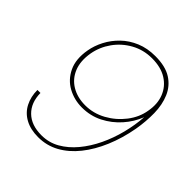

<svg xmlns="http://www.w3.org/2000/svg" viewBox="-197 -845 991 991"><g transform="rotate(45 298.5 -350.0)"><path d="M238 12Q182 12 142.5 -9.5Q103 -31 83 -70Q63 -109 63 -158H85Q86 -88 127.5 -47.5Q169 -7 243 -7Q297 -7 342.5 -33Q388 -59 425 -103.5Q462 -148 489 -204.5Q516 -261 532 -324Q548 -387 552 -448Q532 -396 493.5 -352.5Q455 -309 403 -282.5Q351 -256 289 -256Q233 -256 185.5 -282Q138 -308 113.5 -359.5Q89 -411 102 -485Q109 -526 130 -566.5Q151 -607 185 -640Q219 -673 265.5 -692.5Q312 -712 370 -712Q444 -712 488 -684Q532 -656 552.5 -608Q573 -560 574 -500Q575 -440 564 -376Q549 -293 519 -222Q489 -151 447 -98.5Q405 -46 352.5 -17Q300 12 238 12ZM293 -276Q353 -276 406.5 -305.5Q460 -335 497 -383Q534 -431 543 -486Q554 -545 535.5 -591.5Q517 -638 474 -665Q431 -692 366 -692Q304 -692 252.5 -663.5Q201 -635 167.5 -588Q134 -541 124 -485Q113 -421 132 -374Q151 -327 193.5 -301.5Q236 -276 293 -276Z"/></g></svg>

Font: DM Sans 10pt Thin
Style: Italic
Weight: 250
Italic angle: -10°
Version: Version 4.004;gftools[0.9.30]